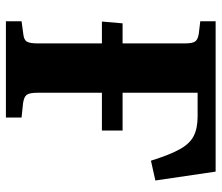

<svg xmlns="http://www.w3.org/2000/svg" viewBox="-70 -680 750 650"><g transform="rotate(90 305.0 -355.0)"><path d="M52 0V-53L96 -59Q115 -61 121 -71Q127 -81 127 -110V-325H53L59 -395H127V-605Q127 -631 120.5 -640.5Q114 -650 94 -653L52 -658V-710H561L591 -506L524 -491Q504 -555 485 -589Q466 -623 440 -636Q414 -649 374 -649H294V-395H422V-325H294V-107Q294 -80 301 -70.5Q308 -61 330 -58L378 -53V0Z"/></g></svg>

Font: Literata 36pt
Style: Bold
Weight: 700
Designer: Latin by Veronika Burian and Jose Scaglione. Greek by Irene Vlachou. Cyrillic by Vera Evstafieva.
Foundry: TypeTogether
Version: Version 3.002